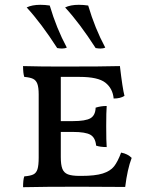

<svg xmlns="http://www.w3.org/2000/svg" viewBox="-20 -777 629 799"><path d="M528 -120Q510 -73 501 1L308 0Q164 0 76 2Q76 -29 81 -43Q106 -45 118.5 -51Q131 -57 136 -73Q141 -89 141 -121V-384Q141 -413 135.5 -428Q130 -443 117.5 -449Q105 -455 81 -457Q76 -472 76 -502Q148 -500 233 -500Q417 -500 479 -502Q490 -408 498 -378Q481 -367 453 -367Q449 -409 418.5 -433Q388 -457 311 -457H233V-273H283Q336 -273 356.5 -285Q377 -297 378 -329Q400 -336 424 -336Q422 -311 422 -252Q422 -188 424 -165Q397 -165 380 -171Q377 -204 356.5 -216Q336 -228 283 -228H233V-123Q233 -91 239.5 -74.5Q246 -58 262.5 -51.5Q279 -45 312 -45H318Q376 -45 407.5 -55Q439 -65 454.5 -84.5Q470 -104 484 -142Q511 -137 528 -120ZM91 -746Q113 -757 148 -757Q167 -757 187 -754Q215 -659 258 -579Q250 -575 238 -575Q230 -575 218 -577Q151 -681 91 -746ZM251 -746Q273 -757 308 -757Q327 -757 347 -754Q375 -659 418 -579Q410 -575 398 -575Q390 -575 378 -577Q311 -681 251 -746Z"/></svg>

Font: Vollkorn SC
Style: Regular
Weight: 400
Designer: Friedrich Althausen
Foundry: Friedrich Althausen
Version: Version 4.015